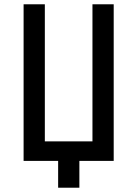

<svg xmlns="http://www.w3.org/2000/svg" viewBox="-20 -750 640 895"><path d="M251 125V0H90V-730H189V-91H411V-730H510V0H350V125Z"/></svg>

Font: JetBrainsMono NFM Medium
Style: Regular
Weight: 500
Monospace: yes
Designer: Philipp Nurullin, Konstantin Bulenkov
Foundry: JetBrains
Version: Version 2.304; ttfautohint (v1.8.4.7-5d5b);Nerd Fonts 3.3.0